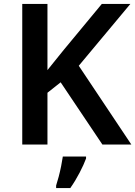

<svg xmlns="http://www.w3.org/2000/svg" viewBox="-20 -734 687 975"><path d="M647 0H500L288 -316L221 -263V0H93V-714H221V-378Q241 -403 262 -429Q283 -455 304 -481L497 -714H642L380 -400ZM417 71Q406 101 384.5 142.5Q363 184 337 221H265V208Q271 190 278 163.5Q285 137 290.5 109.5Q296 82 299 61H417Z"/></svg>

Font: Noto Sans Tamil SemiBold
Style: Regular
Weight: 600
Designer: Jelle Bosma - Monotype Design Team
Foundry: Monotype Imaging Inc.
Version: Version 2.004; ttfautohint (v1.8.4.7-5d5b)